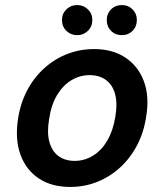

<svg xmlns="http://www.w3.org/2000/svg" viewBox="-20 -727 650 759"><path d="M257 12Q184 12 133.5 -21.5Q83 -55 61 -115.5Q39 -176 51 -255Q60 -317 86.5 -368Q113 -419 153.5 -456Q194 -493 244.5 -513Q295 -533 352 -533Q425 -533 475.5 -499.5Q526 -466 548.5 -406.5Q571 -347 558 -267Q549 -205 522.5 -154Q496 -103 456 -66Q416 -29 365.5 -8.5Q315 12 257 12ZM275 -91Q314 -91 347.5 -111.5Q381 -132 404 -171Q427 -210 436 -266Q445 -321 434.5 -357Q424 -393 398 -411.5Q372 -430 334 -430Q296 -430 262.5 -410Q229 -390 205.5 -351Q182 -312 174 -255Q165 -202 175.5 -165Q186 -128 212 -109.5Q238 -91 275 -91ZM285 -588Q260 -588 242.5 -605Q225 -622 225 -648Q225 -673 242.5 -690Q260 -707 285 -707Q310 -707 327.5 -690Q345 -673 345 -648Q345 -622 327.5 -605Q310 -588 285 -588ZM462 -588Q436 -588 419 -605Q402 -622 402 -648Q402 -673 419 -690Q436 -707 462 -707Q487 -707 504 -690Q521 -673 521 -648Q521 -622 504 -605Q487 -588 462 -588Z"/></svg>

Font: DM Sans 10pt SemiBold
Style: Italic
Weight: 600
Italic angle: -10°
Version: Version 4.004;gftools[0.9.30]